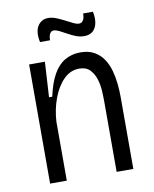

<svg xmlns="http://www.w3.org/2000/svg" viewBox="-80 -765 664 827"><g transform="rotate(-10 251.5 -352.0)"><path d="M72 0V-335V-521H141L132 -367H146Q159 -426 179.5 -462.5Q200 -499 230 -516.5Q260 -534 298 -534Q334 -534 358.5 -520Q383 -506 398.5 -483Q414 -460 422 -431Q430 -402 433 -372Q436 -342 436 -315V0H363V-307Q363 -328 361.5 -355Q360 -382 352 -407Q344 -432 327.5 -449Q311 -466 281 -466Q242 -466 212.5 -436Q183 -406 165.5 -358.5Q148 -311 145 -258V0ZM327 -600Q309 -600 291 -607Q273 -614 256.5 -623.5Q240 -633 225.5 -640Q211 -647 201 -647Q191 -647 185 -637Q179 -627 179 -608H135Q129 -636 133 -657Q137 -678 151.5 -691Q166 -704 187 -704Q204 -704 221.5 -697Q239 -690 256.5 -681Q274 -672 289 -664.5Q304 -657 315 -657Q327 -657 333.5 -668.5Q340 -680 339 -697H382Q388 -671 384 -648.5Q380 -626 366 -613Q352 -600 327 -600Z"/></g></svg>

Font: Bricolage Grotesque SemiCondensed Light
Style: Regular
Weight: 300
Width: 4
Designer: Mathieu Triay
Foundry: Atelier Triay
Version: Version 1.000;gftools[0.9.30]